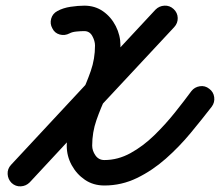

<svg xmlns="http://www.w3.org/2000/svg" viewBox="-20 -614 778 679"><path d="M165 -514Q156 -530 161 -548Q166 -566 183 -575Q203 -586 229.5 -590Q256 -594 279 -594Q279 -594 278 -594Q278 -594 278 -594Q316 -594 344.5 -574Q373 -554 389.5 -521.5Q406 -489 406 -453Q406 -404 391 -360Q376 -316 356 -274Q336 -232 321 -189Q306 -146 306 -99Q306 -81 317.5 -64.5Q329 -48 349 -48Q397 -48 441.5 -72.5Q486 -97 525.5 -135.5Q565 -174 598.5 -216Q632 -258 657 -292Q668 -306 686.5 -309Q705 -312 720 -300Q735 -289 737.5 -270.5Q740 -252 729 -237Q695 -193 654.5 -144Q614 -95 566.5 -53Q519 -11 464.5 15.5Q410 42 349 42Q310 42 280.5 22Q251 2 233.5 -30Q216 -62 216 -99Q216 -148 231 -192Q246 -236 266 -278Q286 -320 301 -363Q316 -406 316 -453Q316 -469 306.5 -486.5Q297 -504 278 -504Q278 -504 277 -504Q277 -504 277 -504Q266 -504 250.5 -502.5Q235 -501 226 -496Q209 -487 191 -492Q173 -497 165 -514ZM530 -580Q543 -593 561.5 -594Q580 -595 594 -582Q608 -569 608.5 -550.5Q609 -532 596 -518Q468 -381 340.5 -244Q213 -107 85 31Q72 44 53.5 45Q35 46 21 33Q8 20 7 1.5Q6 -17 19 -31Q147 -168 274.5 -305.5Q402 -443 530 -580Q530 -580 530 -580Q530 -580 530 -580Z"/></svg>

Font: FRB American Cursive Black
Style: Bold Italic
Weight: 900
Italic angle: -25°
Version: Version 2.0;Modular Font Editor K font №1